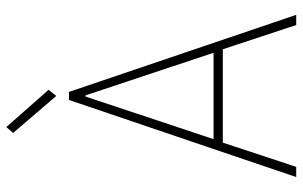

<svg xmlns="http://www.w3.org/2000/svg" viewBox="-195 -763 958 608"><g transform="rotate(-90 284.0 -459.0)"><path d="M27.3 0 271.5 -719.7H296.9L541 0H508.8L428.7 -242.2L423.8 -252.9L286.1 -667H282.2L144.5 -252.9L139.6 -242.2L59.6 0ZM125 -232.4V-261.7H443.4V-232.4ZM284.2 -759.8 167 -896.5 185.5 -918 303.7 -784.2Z"/></g></svg>

Font: Reddit Sans Condensed ExtraLight
Style: Regular
Weight: 250
Version: Version 1.014